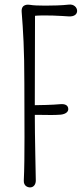

<svg xmlns="http://www.w3.org/2000/svg" viewBox="-20 -815 355 835"><path d="M74.2 -763.7C80.6 -681.6 85.9 -601.1 85.9 -452.1C85.9 -291 88.4 -129.9 83.5 -29.8C82.5 -5.9 100.6 0 110.8 0C126.5 0 135.7 -13.2 135.7 -29.8C135.7 -59.6 131.3 -207 131.3 -331.5L120.1 -315.4C138.7 -315.9 179.7 -314.9 198.2 -314.9C209 -314.9 231.9 -314.9 244.6 -316.4C268.1 -319.3 276.9 -330.1 276.9 -340.3C276.9 -356.4 264.2 -364.3 240.2 -361.8C213.9 -358.9 143.1 -357.4 123.5 -357.4L131.3 -343.3C131.8 -498.5 132.3 -627.9 132.3 -762.7L123.5 -745.6C173.8 -751 248 -745.6 278.8 -743.7C304.2 -742.2 315.4 -753.9 315.4 -767.6C315.4 -782.2 301.8 -797.9 278.8 -794.9C250.5 -791.5 206.5 -790.5 177.2 -790.5C148.4 -790.5 123.5 -791.5 111.3 -793.9C102.1 -795.4 71.8 -798.3 74.2 -763.7Z"/></svg>

Font: Pompiere 
Style: Regular
Weight: 400
Designer: Karolina Lach
Foundry: Sorkin Type Co.
Version: Version 1.001